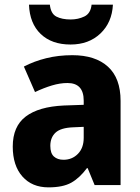

<svg xmlns="http://www.w3.org/2000/svg" viewBox="-20 -798 604 828"><path d="M292 -560Q391 -560 445.5 -510.5Q500 -461 500 -363V0H388L358 -73H355Q323 -30 287 -10Q251 10 189 10Q118 10 76.5 -37Q35 -84 35 -166Q35 -253 91 -295.5Q147 -338 255 -343L341 -346V-364Q341 -440 271 -440Q239 -440 204 -429.5Q169 -419 131 -401L83 -511Q127 -534 179.5 -547Q232 -560 292 -560ZM296 -249Q242 -247 219.5 -226Q197 -205 197 -169Q197 -137 212.5 -123Q228 -109 254 -109Q291 -109 316 -134.5Q341 -160 341 -204V-251ZM467 -778Q463 -701 413 -653.5Q363 -606 284 -606Q203 -606 155.5 -651.5Q108 -697 105 -778H195Q199 -739 223 -726.5Q247 -714 285 -714Q317 -714 344 -727Q371 -740 375 -778Z"/></svg>

Font: Noto Sans Gurmukhi SemiCondensed ExtraBold
Style: Regular
Weight: 800
Width: 4
Designer: Jelle Bosma - Monotype Design Team
Foundry: Monotype Imaging Inc.
Version: Version 2.004; ttfautohint (v1.8.4.7-5d5b)